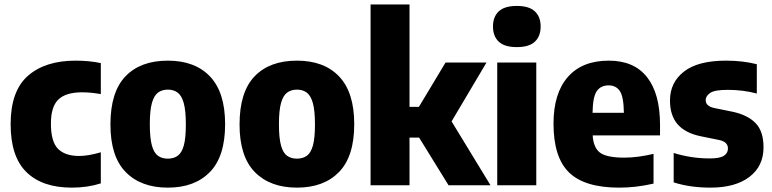

<svg xmlns="http://www.w3.org/2000/svg" viewBox="-20 -828 3450 858"><path d="M301 10.5Q169 10.5 98.2 -58.8Q27.5 -128 27.5 -273Q27.5 -421.5 104.8 -489.2Q182 -557 318 -557Q379 -557 430.5 -546V-407.5Q386 -415.5 347 -415.5Q274 -415.5 240.8 -383.2Q207.5 -351 207.5 -275.5Q207.5 -195 239.2 -163Q271 -131 334 -131Q374 -131 430.5 -147.5V-8.5Q371 10.5 301 10.5Z M730 10.5Q610 10.5 541.8 -59Q473.5 -128.5 473.5 -271.5Q473.5 -417 540.8 -487Q608 -557 730 -557Q851.5 -557 918.8 -486Q986 -415 986 -273Q986 -129 918 -59.2Q850 10.5 730 10.5ZM730 -119Q756 -119 774 -131.8Q792 -144.5 801.2 -177.2Q810.5 -210 810.5 -271.5Q810.5 -334 801 -367.8Q791.5 -401.5 773.5 -414.5Q755.5 -427.5 730 -427.5Q704.5 -427.5 686.5 -414.5Q668.5 -401.5 659 -368.2Q649.5 -335 649.5 -273Q649.5 -211 658.8 -177.8Q668 -144.5 686 -131.8Q704 -119 730 -119Z M1307 10.5Q1187 10.5 1118.8 -59Q1050.5 -128.5 1050.5 -271.5Q1050.5 -417 1117.8 -487Q1185 -557 1307 -557Q1428.5 -557 1495.8 -486Q1563 -415 1563 -273Q1563 -129 1495 -59.2Q1427 10.5 1307 10.5ZM1307 -119Q1333 -119 1351 -131.8Q1369 -144.5 1378.2 -177.2Q1387.5 -210 1387.5 -271.5Q1387.5 -334 1378 -367.8Q1368.5 -401.5 1350.5 -414.5Q1332.5 -427.5 1307 -427.5Q1281.5 -427.5 1263.5 -414.5Q1245.5 -401.5 1236 -368.2Q1226.5 -335 1226.5 -273Q1226.5 -211 1235.8 -177.8Q1245 -144.5 1263 -131.8Q1281 -119 1307 -119Z M1636 0V-808H1810V-350.5H1852L1971 -548.5H2154L1998 -285.5L2172 0H1984.5L1853 -213H1810V0Z M2202 0V-548.5H2376.5V0ZM2289.5 -617.5Q2234.5 -617.5 2208.8 -641.8Q2183 -666 2183 -709.5Q2183 -753 2208.8 -777.2Q2234.5 -801.5 2289.5 -801.5Q2344.5 -801.5 2370.2 -777.2Q2396 -753 2396 -709.5Q2396 -666 2370.2 -641.8Q2344.5 -617.5 2289.5 -617.5Z M2746.5 10.5Q2593 10.5 2523.2 -57Q2453.5 -124.5 2453.5 -275.5Q2453.5 -411 2517.5 -484Q2581.5 -557 2700.5 -557Q2813.5 -557 2871.5 -483.2Q2929.5 -409.5 2929.5 -270V-223H2628.5Q2632 -167 2662.2 -145.2Q2692.5 -123.5 2770 -123.5Q2800.5 -123.5 2833.8 -128Q2867 -132.5 2900.5 -140.5V-7.5Q2858.5 2 2821.5 6.2Q2784.5 10.5 2746.5 10.5ZM2699.5 -446.5Q2665 -446.5 2647 -421Q2629 -395.5 2628 -324H2768Q2767 -395.5 2750 -421Q2733 -446.5 2699.5 -446.5Z M3155 10.5Q3111 10.5 3069.5 4.8Q3028 -1 2990.5 -13V-144.5Q3026.5 -133 3067.8 -126.5Q3109 -120 3152 -120Q3197 -120 3215 -132Q3233 -144 3233 -164.5Q3233 -193.5 3195.5 -202L3112 -219Q3043 -233 3008.5 -272.2Q2974 -311.5 2974 -379Q2974 -459.5 3036.5 -508.2Q3099 -557 3224.5 -557Q3263 -557 3298 -552.8Q3333 -548.5 3362 -541V-410Q3301 -426.5 3232 -426.5Q3173 -426.5 3153.2 -412.5Q3133.5 -398.5 3133.5 -380.5Q3133.5 -354 3171 -345.5L3254.5 -328.5Q3321.5 -314 3356.8 -277.5Q3392 -241 3392 -169.5Q3392 -85.5 3329 -37.5Q3266 10.5 3155 10.5Z"/></svg>

Font: Encode Sans Semi Condensed ExtraBold
Style: Regular
Weight: 800
Width: 4
Designer: Multiple Designers
Foundry: Impallari Type
Version: Version 3.000; ttfautohint (v1.8.3) -l 8 -r 50 -G 200 -x 14 